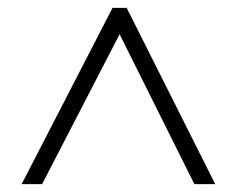

<svg xmlns="http://www.w3.org/2000/svg" viewBox="-20 -739 600 488"><path d="M35 -271 266 -719H302L527 -271H474L284 -652L87 -271Z"/></svg>

Font: Noto Sans Hebrew Thin Light
Style: Regular
Weight: 300
Version: Version 3.001